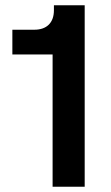

<svg xmlns="http://www.w3.org/2000/svg" viewBox="-20 -710 422 730"><path d="M180 0H302V-690H185V-671C185 -623 157 -597 111 -597H27V-503H180Z"/></svg>

Font: FREAK Grotesk Next
Style: Bold
Weight: 700
Width: 3
Designer: La Scuola Open Source
Foundry: La Scuola Open Source
Version: Version 1.000;PS 1.0;hotconv 1.0.72;makeotf.lib2.5.5900